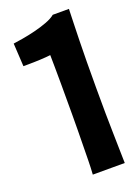

<svg xmlns="http://www.w3.org/2000/svg" viewBox="-135 -753 588 813"><g transform="rotate(-20 159.5 -347.0)"><path d="M138 0Q140 -29 140.5 -61.5Q141 -94 141.5 -128.5Q142 -163 142.5 -198.5Q143 -234 143 -270Q143 -306 143 -342Q143 -372 143 -408Q143 -444 142.5 -482.5Q142 -521 141.5 -557Q141 -593 141 -621L210 -694H283Q282 -662 281 -627.5Q280 -593 279 -551.5Q278 -510 277.5 -458.5Q277 -407 277 -341Q277 -275 277.5 -226Q278 -177 279 -138.5Q280 -100 280.5 -67Q281 -34 282 0ZM19 -532 13 -636Q28 -638 55 -642.5Q82 -647 112.5 -654.5Q143 -662 169.5 -672Q196 -682 210 -694L228 -555Q210 -548 183 -543Q156 -538 125 -535.5Q94 -533 66 -532.5Q38 -532 19 -532Z"/></g></svg>

Font: Truculenta Black
Style: Regular
Weight: 900
Version: Version 1.002